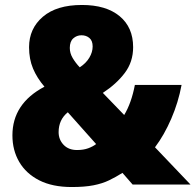

<svg xmlns="http://www.w3.org/2000/svg" viewBox="-20 -743 787 773"><path d="M310 -723Q407 -723 461.5 -678Q516 -633 516 -553Q516 -494 482.5 -449.5Q449 -405 394 -369L480 -280Q509 -328 523 -401H711Q698 -331 669.5 -265Q641 -199 604 -150L747 0H514L473 -47Q446 -30 419 -17Q392 -4 356.5 3Q321 10 269 10Q191 10 138 -17Q85 -44 57.5 -91Q30 -138 30 -198Q30 -326 159 -394Q129 -429 113 -467Q97 -505 97 -553Q97 -628 152.5 -675.5Q208 -723 310 -723ZM308 -601Q289 -601 275 -588.5Q261 -576 261 -550Q261 -529 272.5 -509.5Q284 -490 301 -472Q326 -488 339.5 -510.5Q353 -533 353 -556Q353 -579 340 -590Q327 -601 308 -601ZM253 -291Q216 -261 216 -211Q216 -181 236 -160Q256 -139 290 -139Q316 -139 335 -146Q354 -153 367 -163Z"/></svg>

Font: Noto Sans Myanmar SemiCondensed Black
Style: Regular
Weight: 900
Width: 4
Designer: Monotype Design Team
Foundry: Monotype Imaging Inc.
Version: Version 2.107; ttfautohint (v1.8.4.7-5d5b)